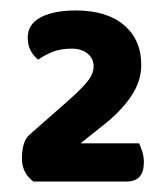

<svg xmlns="http://www.w3.org/2000/svg" viewBox="-20 -720 319 367"><path d="M125 -700Q184 -700 217 -672Q250 -644 250 -596Q250 -565 231 -536.5Q212 -508 179 -482L134 -446H246Q249 -439 252 -430Q255 -421 255 -410Q255 -373 222 -373H44Q34 -380 28 -391Q22 -402 22 -417Q22 -451 37 -463L112 -529Q141 -555 150 -568Q159 -581 159 -593Q159 -608 147.5 -617.5Q136 -627 117 -627Q95 -627 79.5 -620.5Q64 -614 53 -606Q45 -612 39 -622.5Q33 -633 33 -648Q33 -674 58 -687Q83 -700 125 -700Z"/></svg>

Font: Baloo Paaji 2
Style: Bold
Weight: 700
Designer: Shuchita Grover, Noopur Datye and Ek Type
Foundry: Ek Type
Version: Version 1.640;hotconv 1.0.111;makeotfexe 2.5.65597; ttfautoh